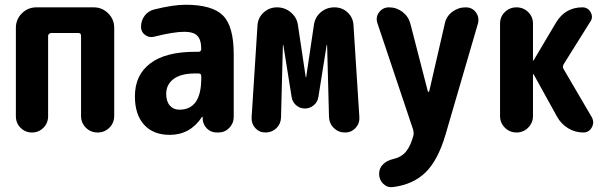

<svg xmlns="http://www.w3.org/2000/svg" viewBox="-20 -550 2540 797"><path d="M369.1 -519.5Q404.3 -519.5 429.2 -494.6Q454.1 -469.7 454.1 -434.6V-69.3Q454.1 -40 434.1 -20Q414.1 0 385.3 0Q356.4 0 336.4 -20Q316.4 -40 316.4 -69.3V-401.4Q316.4 -413.1 304.7 -413.1H192.4Q188.5 -413.1 184.1 -409.7Q179.7 -406.2 179.7 -401.4V-67.4Q179.7 -39.1 160.2 -19.5Q140.6 0 112.8 0Q85 0 65.4 -19.5Q45.9 -39.1 45.9 -67.4V-434.6Q45.9 -469.7 70.8 -494.6Q95.7 -519.5 130.9 -519.5Z M815.4 -224.6V-234.4Q815.4 -245.1 803.7 -245.1H790Q731.4 -245.1 700.7 -222.2Q669.9 -199.2 669.9 -160.2Q669.9 -128.9 685.1 -111.8Q700.2 -94.7 724.6 -94.7Q815.4 -94.7 815.4 -224.6ZM750 -530.3Q861.3 -530.3 905.8 -485.4Q950.2 -440.4 950.2 -325.2V-64.5Q950.2 -38.1 931.6 -19Q913.1 0 886.7 0H879.9Q855.5 0 838.9 -16.6Q822.3 -33.2 821.3 -56.6V-64.5Q821.3 -65.4 820.3 -65.4Q818.4 -65.4 818.4 -64.5Q769.5 9.8 684.6 9.8Q616.2 9.8 578.1 -32.2Q540 -74.2 540 -150.4Q540 -238.3 603.5 -286.6Q667 -335 790 -335H803.7Q814.5 -335 815.4 -345.7Q815.4 -384.8 799.3 -401.4Q783.2 -418 745.1 -418Q700.2 -418 619.1 -397.5Q599.6 -392.6 582.5 -404.8Q565.4 -417 565.4 -438.5Q565.4 -464.8 580.6 -484.9Q595.7 -504.9 620.1 -510.7Q699.2 -530.3 750 -530.3Z M1471.7 -64.5Q1473.6 -38.1 1456.1 -19Q1438.5 0 1412.1 0Q1384.8 0 1365.7 -18.6Q1346.7 -37.1 1345.7 -64.5L1337.9 -362.3Q1337.9 -363.3 1336.9 -363.3Q1335.9 -363.3 1335.9 -362.3L1301.8 -148.4Q1298.8 -127 1282.7 -113.3Q1266.6 -99.6 1245.6 -99.6Q1224.6 -99.6 1209 -113.3Q1193.4 -127 1190.4 -148.4L1156.2 -362.3Q1156.2 -363.3 1155.3 -363.3Q1154.3 -363.3 1154.3 -362.3L1146.5 -61.5Q1145.5 -35.2 1127 -17.6Q1108.4 0 1082 0Q1056.6 0 1040 -18.1Q1023.4 -36.1 1024.4 -61.5L1048.8 -444.3Q1050.8 -476.6 1074.2 -498Q1097.7 -519.5 1129.9 -519.5Q1163.1 -519.5 1188 -498Q1212.9 -476.6 1216.8 -445.3L1249 -230.5Q1249 -229.5 1250 -229Q1251 -228.5 1251 -230.5L1283.2 -447.3Q1288.1 -479.5 1312 -499.5Q1335.9 -519.5 1368.2 -519.5Q1400.4 -519.5 1422.9 -498.5Q1445.3 -477.5 1447.3 -446.3Z M1913.1 -519.5Q1940.4 -519.5 1955.6 -498.5Q1970.7 -477.5 1963.9 -452.1L1829.1 9.8Q1797.9 115.2 1746.6 165.5Q1695.3 215.8 1611.3 226.6Q1587.9 229.5 1570.8 212.9Q1553.7 196.3 1553.7 171.9Q1553.7 148.4 1569.8 132.3Q1585.9 116.2 1611.3 110.4Q1646.5 102.5 1665.5 79.1Q1684.6 55.7 1696.3 11.7Q1698.2 2 1695.3 -10.7L1546.9 -453.1Q1538.1 -478.5 1553.7 -499Q1569.3 -519.5 1594.7 -519.5Q1626 -519.5 1650.9 -500.5Q1675.8 -481.4 1683.6 -451.2L1755.9 -170.9Q1755.9 -168.9 1758.3 -168.9Q1760.7 -168.9 1761.7 -170.9L1826.2 -451.2Q1832 -481.4 1856.9 -500.5Q1881.8 -519.5 1913.1 -519.5Z M2319.3 -263.7 2436.5 -63.5Q2448.2 -42 2436.5 -21Q2424.8 0 2401.4 0Q2367.2 0 2338.4 -17.6Q2309.6 -35.2 2293 -64.5L2195.3 -241.2Q2195.3 -242.2 2193.4 -242.2Q2192.4 -242.2 2192.4 -241.2V-68.4Q2192.4 -40 2172.4 -20Q2152.3 0 2124 0Q2095.7 0 2075.7 -20Q2055.7 -40 2055.7 -68.4V-452.1Q2055.7 -480.5 2075.7 -500Q2095.7 -519.5 2124 -519.5Q2152.3 -519.5 2172.4 -500Q2192.4 -480.5 2192.4 -452.1V-299.8Q2192.4 -298.8 2193.4 -298.8Q2195.3 -298.8 2195.3 -299.8L2289.1 -458Q2327.1 -519.5 2397.5 -519.5Q2420.9 -519.5 2432.1 -498.5Q2443.4 -477.5 2429.7 -459L2320.3 -284.2Q2313.5 -272.5 2319.3 -263.7Z"/></svg>

Font: Rounded-X Mgen+ 2m bold
Style: Bold
Weight: 700
Designer: [Source Han Sans]
Ryoko NISHIZUKA  (kana & ideographs); Paul D. Hunt (Latin, Greek & Cyrillic); Wenlong ZHANG  (bopomofo
Version: Version 1.059.20150602